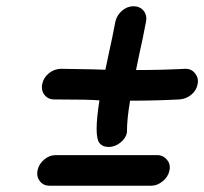

<svg xmlns="http://www.w3.org/2000/svg" viewBox="-20 -593 653 614"><path d="M139 1Q119 1 108 -13Q99 -24 99 -38Q99 -43 100 -48Q104 -68 121 -82.5Q138 -97 158 -97H482Q502 -97 514 -82Q523 -72 523 -58Q523 -53 522 -48Q518 -28 500.5 -13.5Q483 1 463 1ZM328 -123Q307 -123 297 -137Q289 -149 289 -181Q289 -215 298 -272Q268 -275 154 -275Q133 -275 122 -290Q114 -300 114 -314Q114 -319 115 -324Q119 -344 135.5 -358Q152 -372 174 -373Q306 -371 317 -370L329 -427Q338 -466 349 -524Q354 -545 370.5 -559Q387 -573 407 -573Q427 -573 439 -559Q448 -548 448 -533Q448 -529 447 -524Q436 -466 427 -427L415 -369Q497 -369 573 -373Q593 -373 604 -358Q613 -347 613 -333Q613 -329 612 -324Q608 -303 591 -289.5Q574 -276 553 -275Q478 -271 396 -271Q386 -213 386 -172V-169Q382 -150 364.5 -136.5Q347 -123 328 -123Z"/></svg>

Font: Bad Comic
Style: Italic
Weight: 400
Italic angle: -11°
Designer: GGBotNet
Foundry: GGBotNet
Version: 0.95